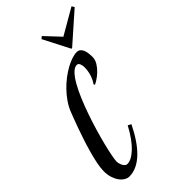

<svg xmlns="http://www.w3.org/2000/svg" viewBox="-286 -965 1060 1060"><g transform="rotate(-45 244.0 -435.5)"><path d="M272 -187Q250 -142.1 225.8 -106Q201.7 -69.8 175 -43.9Q148.4 -18.1 119.6 -4.2Q90.8 9.8 60.1 9.8Q45.9 9.8 31.5 1.2Q17.1 -7.3 5.6 -23.2Q-5.9 -39.1 -12.9 -61.3Q-20 -83.5 -20 -110.8Q-20 -135.7 -13.2 -169.7Q-6.3 -203.6 4.2 -241Q14.6 -278.3 27.1 -315.9Q39.6 -353.5 51 -385.3Q62.5 -417 71.3 -439.7Q80.1 -462.4 83 -470.2Q94.7 -500.5 113.8 -527.8Q132.8 -555.2 155.8 -578.9Q178.7 -602.5 203.9 -621.6Q229 -640.6 253.4 -654.1Q277.8 -667.5 300 -674.8Q322.3 -682.1 338.9 -682.1Q352.1 -682.1 360.6 -675.3Q369.1 -668.5 374 -657.2Q378.9 -646 380.9 -631.3Q382.8 -616.7 382.8 -601.1Q382.8 -579.1 370.1 -558.8Q357.4 -538.6 340.6 -522.7Q323.7 -506.8 307.1 -496.3Q290.5 -485.8 283.2 -482.9L279.8 -491.2Q287.1 -500.5 292.7 -512.2Q298.3 -523.9 302.5 -536.6Q306.6 -549.3 308.8 -562.5Q311 -575.7 311 -587.9Q311.5 -596.2 310.3 -604Q309.1 -611.8 306.6 -618.2Q304.2 -624.5 300 -628.2Q295.9 -631.8 290 -631.8Q272 -631.8 252.7 -612.1Q233.4 -592.3 214.6 -559.1Q195.8 -525.9 177.7 -482.9Q159.7 -439.9 143.6 -393.6Q127.4 -347.2 113.8 -300.8Q100.1 -254.4 90.1 -214.4Q80.1 -174.3 74.2 -144Q68.4 -113.8 67.9 -100.1Q67.9 -91.8 70.3 -82.5Q72.8 -73.2 77.1 -65.2Q81.5 -57.1 87.6 -52Q93.8 -46.9 101.1 -46.9Q116.2 -46.9 134.3 -56.2Q152.3 -65.4 172.1 -84Q191.9 -102.5 212.4 -130.9Q232.9 -159.2 252.9 -196.8ZM332 -715.8 252.9 -870.1 266.1 -880.9 347.7 -793.9 498 -880.9 507.8 -865.7 337.9 -715.8Z"/></g></svg>

Font: Romanesco
Style: Regular
Weight: 400
Designer: Astigmatic (AOETI)
Foundry: Astigmatic (AOETI)
Version: Version 1.000